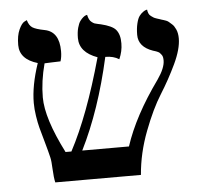

<svg xmlns="http://www.w3.org/2000/svg" viewBox="-45 -606 702 654"><g transform="rotate(-5 306.0 -279.5)"><path d="M580.1 -452.1Q580.1 -416 556.2 -365.5Q532.2 -314.9 502.7 -268.1Q473.1 -221.2 445.1 -147.7Q417 -74.2 411.1 0H118.2Q114.3 -17.1 113 -45.7Q111.8 -74.2 108.9 -85.9Q104 -106.9 94.5 -140.4Q85 -173.8 80.6 -190.4Q76.2 -207 72.5 -231Q68.8 -254.9 68.8 -275.9Q68.8 -335 94.2 -410.2Q33.2 -428.2 33.2 -477.1Q33.2 -509.3 42.5 -529.5Q51.8 -549.8 61 -554.7L69.8 -559.1Q74.7 -541 85.9 -533.4Q97.2 -525.9 127.9 -520Q176.8 -510.3 176.8 -443.8Q176.8 -423.8 171.9 -409.2Q156.7 -409.2 140.4 -408.2Q124 -407.2 117.2 -407.2Q101.1 -347.2 101.1 -292Q101.1 -220.2 162.1 -100.1H182.1Q245.1 -218.3 298.8 -412.1Q237.8 -434.1 237.8 -482.9Q237.8 -502.9 241.9 -518.1Q246.1 -533.2 251.5 -540.5Q256.8 -547.9 262.5 -552.5Q268.1 -557.1 272 -558.1L275.9 -559.1Q277.8 -550.3 281 -543.7Q284.2 -537.1 290 -533Q295.9 -528.8 298.8 -527.8Q301.8 -526.9 310.3 -524.9Q318.8 -522.9 319.8 -522.9Q357.9 -513.7 370.1 -499.5Q384.3 -482.9 383.8 -452.1Q383.8 -425.3 372.1 -398.9Q353 -411.1 325.2 -411.1Q285.2 -231.9 219.2 -100.1H378.9Q412.1 -202.1 496.1 -318.8Q522 -356 522 -381.8Q522 -387.7 521 -392.8Q520 -397.9 517.1 -401.4Q514.2 -404.8 512 -407.5Q509.8 -410.2 505.4 -412.1Q501 -414.1 499.5 -414.6Q498 -415 493.7 -416.5L488.8 -418Q439.9 -435.1 439.9 -476.1Q439.9 -498 444.1 -515.1Q448.2 -532.2 454.1 -540Q460 -547.9 466.6 -552.5Q473.1 -557.1 477.1 -558.1L481 -559.1Q481.9 -551.3 484.4 -545.7Q486.8 -540 492.4 -536.1Q498 -532.2 500.5 -530.5Q502.9 -528.8 511.5 -525.9Q520 -522.9 521 -522.9L526.4 -521Q531.7 -519 534.4 -518.6Q537.1 -518.1 543 -515.6Q548.8 -513.2 552 -510Q555.2 -506.8 560.1 -502.9Q564.9 -499 567.9 -494.6Q570.8 -490.2 574 -483.6Q577.1 -477.1 578.6 -469Q580.1 -460.9 580.1 -452.1Z"/></g></svg>

Font: Linux Libertine
Style: Regular
Weight: 400
Designer: Philipp H. Poll
Foundry: Philipp H. Poll
Version: Version 5.3.0 ; ttfautohint (v0.9)